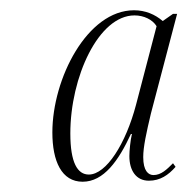

<svg xmlns="http://www.w3.org/2000/svg" viewBox="-20 -741 365 374"><path d="M141 -387C182 -387 211 -428 235 -480H237C234 -468 232 -447 232 -437C232 -409 245 -389 270 -389C292 -389 308 -400 322 -416L317 -423C305 -411 294 -400 279 -400C269 -400 259 -408 259 -435C259 -455 265 -482 274 -520L325 -714H317L297 -700C282 -713 263 -721 241 -721C150 -721 82 -588 82 -483C82 -427 100 -387 141 -387ZM153 -401C131 -401 117 -424 117 -481C117 -591 172 -711 242 -711C260 -711 277 -703 285 -690L245 -537C225 -461 187 -401 153 -401Z"/></svg>

Font: Noto Serif Display ExtraCondensed ExtraLight
Style: Italic
Weight: 200
Width: 2
Italic angle: -12°
Designer: Monotype Design Team
Foundry: Monotype Imaging Inc.
Version: Version 2.009